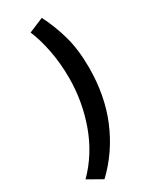

<svg xmlns="http://www.w3.org/2000/svg" viewBox="-292 -868 911 1130"><g transform="rotate(-30 163.5 -302.5)"><path d="M175 -420Q175 -519 157.5 -609Q140 -699 112 -764L212 -806Q255 -722 281 -629Q307 -536 307 -414Q307 -224 242 -68.5Q177 87 57 201L-40 146Q68 37 121.5 -112Q175 -261 175 -420Z"/></g></svg>

Font: Nebula Sans Bold
Style: Regular
Weight: 700
Italic angle: -9°
Designer: Paul D. Hunt for Adobe (as Source Sans)
Foundry: Nebula Entertainment & Broadcasting LLC
Version: Version 1.010